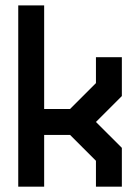

<svg xmlns="http://www.w3.org/2000/svg" viewBox="-20 -704 528 724"><path d="M48.8 -683.6H146.5V-293H244.1L341.8 -390.6V-488.3H439.5V-341.8L341.8 -244.1L439.5 -146.5V0H341.8V-97.7L244.1 -195.3H146.5V0H48.8Z"/></svg>

Font: BabelStone Runic Staveless Rule
Style: Regular
Weight: 400
Designer: Andrew West
Foundry: BabelStone
Version: Version 3.002 March 14, 2022